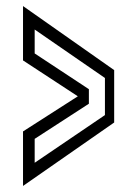

<svg xmlns="http://www.w3.org/2000/svg" viewBox="-20 -613 453 634"><path d="M56 1V-179L237 -295L56 -413.5V-593L357 -381.5V-208.5ZM94.5 -75.5 326.5 -233V-355.5L94.5 -515.5V-436.5L273.5 -318.5V-270.5L94.5 -154.5Z"/></svg>

Font: Tourney
Style: Regular
Weight: 400
Designer: Tyler Finck
Foundry: Etcetera Type Co
Version: Version 1.015